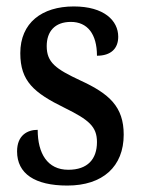

<svg xmlns="http://www.w3.org/2000/svg" viewBox="-20 -566 437 596"><path d="M189 10C299 10 364 -49 364 -148C364 -235 319 -275 230 -316C153 -352 125 -372 125 -423C125 -468 150 -498 200 -498C251 -498 281 -461 281 -393C324 -393 347 -415 347 -452C347 -502 303 -546 209 -546C110 -546 43 -495 43 -401C43 -314 85 -278 181 -231C256 -194 281 -173 281 -125C281 -72 252 -39 192 -39C127 -39 97 -90 97 -163C65 -163 33 -146 33 -96C33 -27 88 10 189 10Z"/></svg>

Font: Noto Serif Hebrew Condensed Medium
Style: Regular
Weight: 500
Width: 3
Designer: Monotype Design Team
Foundry: Monotype Imaging Inc.
Version: Version 2.004